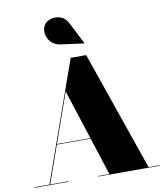

<svg xmlns="http://www.w3.org/2000/svg" viewBox="-106 -1119 1043 1207"><g transform="rotate(-10 415.0 -516.0)"><path d="M198.5 -243V-246.5H453V-243ZM480 -765 744 -3.5H815V0H424V-3.5H494L313.5 -562L116 -3.5H235V0H15V-3.5H111L381 -765ZM480.5 -839.5 335 -859Q295 -864.5 272.8 -889.2Q250.5 -914 247 -945.2Q243.5 -976.5 260 -1000.5Q273.5 -1020 302.5 -1028.2Q331.5 -1036.5 362.5 -1025.8Q393.5 -1015 412.5 -978L482 -842Z"/></g></svg>

Font: Bodoni Moda 48pt Black
Style: Regular
Weight: 900
Designer: Owen Earl
Foundry: indestructible type
Version: Version 2.004